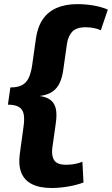

<svg xmlns="http://www.w3.org/2000/svg" viewBox="-20 -827 556 954"><path d="M236.2 107.1Q176.9 107.1 138.6 87.8Q100.4 68.5 85.5 30Q70.6 -8.4 78.7 -64.6L96.5 -194.4Q102.5 -234.6 97.8 -259.3Q93 -284 74 -295.4Q54.9 -306.9 19.3 -306.9L31.5 -392.5Q67.6 -392.5 89.4 -404Q111.1 -415.5 122.9 -440.6Q134.6 -465.8 140.1 -505.1L158.5 -635.3Q166.5 -692.6 192.2 -730.5Q217.8 -768.4 261.3 -787.5Q304.9 -806.5 364.8 -806.5Q405.2 -806.5 445.6 -799.5Q486 -792.4 515.8 -779.2L480.9 -676.6Q464.9 -684.2 444.9 -687.9Q424.9 -691.6 405.4 -691.6Q359.5 -691.6 338.6 -669.2Q317.7 -646.8 312.2 -606L295.4 -487.1Q290.4 -446.3 277.9 -417.9Q265.4 -389.4 241.8 -372.4Q218.2 -355.4 177.3 -350Q213.1 -345 232.5 -329Q251.8 -313.1 257.7 -285.2Q263.5 -257.2 257 -212.8L240.1 -93.4Q234.7 -53.2 249.3 -30.7Q264 -8.3 308.4 -8.3Q330 -8.3 350.4 -12Q370.9 -15.8 389.4 -23.3L394.9 79.8Q361 92.5 318.6 99.8Q276.1 107.1 236.2 107.1Z"/></svg>

Font: Pathway Extreme 8pt Thin 12pt
Style: Italic
Weight: 100
Italic angle: -8°
Version: Version 1.001;gftools[0.9.26]